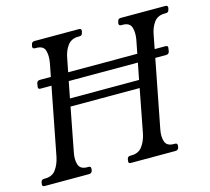

<svg xmlns="http://www.w3.org/2000/svg" viewBox="-111 -774 970 888"><g transform="rotate(-15 374.5 -330.0)"><path d="M95 -440Q82 -440 85 -453L87 -467Q90 -480 103 -480H705Q718 -480 715 -467L713 -453Q710 -440 697 -440ZM582 -116Q575 -82 583 -57.5Q591 -33 624 -33H630Q643 -33 641 -20L640 -13Q637 0 624 0H410Q397 0 400 -13L401 -20Q403 -33 416 -33H422Q456 -33 474 -57.5Q492 -82 499 -116L539 -324H208L168 -116Q161 -82 169 -57.5Q177 -33 210 -33H216Q229 -33 227 -20L226 -13Q223 0 210 0H-2Q-16 0 -13 -13L-12 -20Q-10 -33 4 -33H9Q43 -33 60.5 -57.5Q78 -82 85 -116L168 -544Q174 -579 166.5 -603Q159 -627 125 -627H120Q106 -627 108 -640L110 -647Q112 -660 126 -660H338Q351 -660 349 -647L347 -640Q345 -627 332 -627H326Q293 -627 275 -603Q257 -579 251 -544L215 -361H546L582 -544Q588 -579 580 -603Q572 -627 538 -627H532Q519 -627 521 -640L523 -647Q525 -660 538 -660H752Q765 -660 763 -647L761 -640Q759 -627 746 -627H740Q706 -627 688.5 -603Q671 -579 665 -544Z"/></g></svg>

Font: Young Serif Light
Style: Italic
Weight: 300
Italic angle: -10.979°
Designer: Bastien Sozeau
Foundry: NBR — Bastien Sozeau
Version: Version 5.001